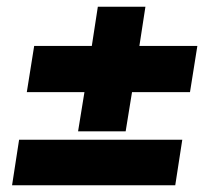

<svg xmlns="http://www.w3.org/2000/svg" viewBox="-20 -553 640 573"><path d="M213 -161 232 -278H60L82 -416H254L272 -533H414L396 -416H569L547 -278H374L355 -161ZM16 0 37 -136H524L503 0Z"/></svg>

Font: Winston Black
Style: Italic
Weight: 900
Italic angle: -9°
Designer: Original fonts by Vernon Adams / Changes by Cristiano Sobral
Foundry: VOriginal fonts by Vernon Adams / Changes by Cristiano Sobral
Version: Version 2.503;July 17, 2020;FontCreator 13.0.0.2655 64-bit